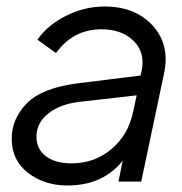

<svg xmlns="http://www.w3.org/2000/svg" viewBox="-20 -558 560 590"><path d="M301 -538Q396 -538 449.5 -479Q503 -420 484 -332L414 0H344L357 -64Q296 12 187 12Q117 12 66.5 -26.5Q16 -65 16 -132Q16 -193 62.5 -240.5Q109 -288 219 -302L412 -326L415 -339Q427 -397 390.5 -432.5Q354 -468 292 -468Q205 -468 152 -395L95 -436Q126 -481 183 -509.5Q240 -538 301 -538ZM200 -56Q270 -56 322 -99.5Q374 -143 389 -214L400 -265L224 -245Q164 -238 128 -209Q92 -180 92 -138Q92 -100 121 -78Q150 -56 200 -56Z"/></svg>

Font: Plus Jakarta Display Light
Style: Italic
Weight: 300
Italic angle: -12°
Designer: Gumpita Rahayu
Foundry: Tokotype Studio
Version: Version 1.000;hotconv 1.0.109;makeotfexe 2.5.65596